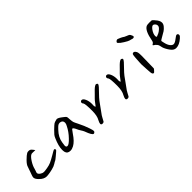

<svg xmlns="http://www.w3.org/2000/svg" viewBox="85 -1142 1643 1643"><g transform="rotate(-45 907.0 -320.0)"><path d="M339.8 -240.2Q339.8 -244.1 336.9 -247.6Q334 -251 330.1 -251Q323.2 -251 285.2 -227.5Q245.1 -204.1 224.1 -194.8Q203.1 -185.5 173.8 -180.7Q144.5 -175.8 132.8 -175.8Q118.2 -175.8 103.5 -185.5Q83 -198.2 83 -212.9Q83 -218.8 88.4 -231.4Q93.8 -244.1 94.7 -251Q101.6 -281.2 124 -316.4Q146.5 -351.6 165 -359.4Q168 -361.3 178.7 -361.3Q183.6 -361.3 195.3 -360.8Q207 -360.4 210 -360.4Q211.9 -360.4 212.9 -360.4Q210 -365.2 200.2 -377Q190.4 -388.7 185.5 -391.6Q177.7 -396.5 166 -396.5Q155.3 -396.5 146.5 -392.6Q128.9 -382.8 99.6 -353.5Q70.3 -324.2 65.4 -302.7Q61.5 -289.1 57.1 -279.3Q52.7 -269.5 49.8 -257.8Q46.9 -250 43 -239.3Q39.1 -228.5 36.6 -220.7Q34.2 -212.9 34.2 -207Q34.2 -187.5 58.6 -164.1Q89.8 -131.8 123 -131.8Q128.9 -131.8 146.5 -133.8Q164.1 -135.7 194.8 -143.1Q225.6 -150.4 243.2 -162.1Q262.7 -174.8 267.6 -175.8Q275.4 -179.7 297.4 -198.2Q319.3 -216.8 325.2 -221.7Q339.8 -232.4 339.8 -240.2Z M682.6 -124Q682.6 -133.8 672.9 -162.1Q657.2 -210 630.9 -261.7Q615.2 -292 612.3 -301.8Q609.4 -311.5 607.4 -336.9Q606.4 -361.3 604.5 -367.2Q602.5 -373 595.7 -378.9Q594.7 -379.9 587.9 -385.3Q581.1 -390.6 576.7 -394Q572.3 -397.5 564.9 -402.8Q557.6 -408.2 552.2 -411.1Q546.9 -414.1 541 -416.5Q535.2 -418.9 531.2 -418.9Q530.3 -418.9 529.3 -418.9Q502 -413.1 492.2 -407.2Q482.4 -401.4 450.2 -370.1Q429.7 -349.6 420.9 -338.9Q412.1 -328.1 405.3 -311.5Q376 -245.1 376 -200.2Q376 -185.5 378.9 -172.9Q386.7 -143.6 421.9 -143.6Q441.4 -143.6 462.9 -155.3Q501 -175.8 539.1 -233.4Q543 -238.3 549.8 -248Q561.5 -266.6 567.4 -266.6Q576.2 -266.6 590.8 -234.4Q595.7 -221.7 606.9 -204.6Q618.2 -187.5 623 -175.8Q648.4 -105.5 665 -105.5Q667 -105.5 670.4 -106.4Q673.8 -107.4 678.2 -111.8Q682.6 -116.2 682.6 -124ZM417 -209Q417 -217.8 421.9 -245.1Q429.7 -297.9 473.6 -343.8Q495.1 -367.2 504.4 -373Q513.7 -378.9 527.3 -378.9Q527.3 -378.9 527.3 -378.9Q558.6 -375 558.6 -346.7Q558.6 -333 548.8 -316.4Q525.4 -268.6 486.3 -228.5Q450.2 -190.4 432.6 -190.4Q417 -190.4 417 -209Z M834 -276.4Q834 -278.3 834.5 -284.2Q835 -290 835 -296.9Q835 -331.1 823.2 -357.4Q811.5 -383.8 794.9 -383.8Q788.1 -383.8 783.2 -378.9Q778.3 -374 778.3 -368.2Q778.3 -358.4 786.1 -350.6Q794.9 -336.9 794.9 -254.9Q794.9 -192.4 775.4 -160.2Q763.7 -137.7 763.7 -127Q763.7 -113.3 781.2 -113.3Q792 -113.3 797.9 -120.1Q799.8 -124 813.5 -148.9Q827.1 -173.8 832 -178.7Q836.9 -183.6 870.1 -231.4Q903.3 -279.3 917 -293Q963.9 -340.8 978 -357.4Q992.2 -374 992.2 -380.9Q992.2 -384.8 986.3 -388.7Q980.5 -392.6 976.6 -392.6Q972.7 -392.6 961.9 -386.7Q951.2 -379.9 937.5 -366.7Q923.8 -353.5 907.7 -336.4Q891.6 -319.3 883.8 -312.5Q873 -301.8 859.4 -283.2Q845.7 -264.6 840.8 -258.8H839.8Q839.8 -258.8 839.8 -258.8Q839.8 -258.8 838.4 -260.7Q836.9 -262.7 835.4 -267.1Q834 -271.5 834 -276.4Z M1136.7 -276.4Q1136.7 -278.3 1137.2 -284.2Q1137.7 -290 1137.7 -296.9Q1137.7 -331.1 1126 -357.4Q1114.3 -383.8 1097.7 -383.8Q1090.8 -383.8 1085.9 -378.9Q1081.1 -374 1081.1 -368.2Q1081.1 -358.4 1088.9 -350.6Q1097.7 -336.9 1097.7 -254.9Q1097.7 -192.4 1078.1 -160.2Q1066.4 -137.7 1066.4 -127Q1066.4 -113.3 1084 -113.3Q1094.7 -113.3 1100.6 -120.1Q1102.5 -124 1116.2 -148.9Q1129.9 -173.8 1134.8 -178.7Q1139.6 -183.6 1172.9 -231.4Q1206.1 -279.3 1219.7 -293Q1266.6 -340.8 1280.8 -357.4Q1294.9 -374 1294.9 -380.9Q1294.9 -384.8 1289.1 -388.7Q1283.2 -392.6 1279.3 -392.6Q1275.4 -392.6 1264.6 -386.7Q1253.9 -379.9 1240.2 -366.7Q1226.6 -353.5 1210.4 -336.4Q1194.3 -319.3 1186.5 -312.5Q1175.8 -301.8 1162.1 -283.2Q1148.4 -264.6 1143.6 -258.8H1142.6Q1142.6 -258.8 1142.6 -258.8Q1142.6 -258.8 1141.1 -260.7Q1139.6 -262.7 1138.2 -267.1Q1136.7 -271.5 1136.7 -276.4Z M1364.3 -505.9Q1371.1 -496.1 1403.3 -476.1Q1435.5 -456.1 1445.3 -454.1Q1454.1 -453.1 1463.9 -449.2Q1473.6 -445.3 1479.5 -445.3Q1495.1 -445.3 1495.1 -456.1Q1495.1 -461.9 1490.2 -470.7Q1485.4 -482.4 1480.5 -486.8Q1475.6 -491.2 1455.1 -499Q1432.6 -507.8 1425.8 -514.6Q1419.9 -518.6 1410.2 -522.9Q1400.4 -527.3 1390.6 -531.2Q1380.9 -535.2 1379.9 -535.2Q1370.1 -535.2 1363.3 -528.3Q1356.4 -521.5 1356.4 -516.6Q1356.4 -512.7 1364.3 -505.9ZM1412.1 -350.6Q1405.3 -358.4 1396.5 -358.4Q1387.7 -358.4 1382.8 -350.6Q1379.9 -345.7 1377.4 -316.9Q1375 -288.1 1374 -264.6Q1373 -241.2 1373 -236.3Q1373 -227.5 1376 -178.7Q1377.9 -122.1 1384.8 -115.2Q1390.6 -109.4 1394.5 -109.4Q1402.3 -109.4 1413.1 -124Q1414.1 -123 1423.8 -137.7Q1426.8 -267.6 1426.8 -286.1Q1426.8 -318.4 1423.8 -329.6Q1420.9 -340.8 1412.1 -350.6Z M1765.6 -204.1Q1757.8 -204.1 1732.4 -184.1Q1707 -164.1 1691.4 -164.1Q1675.8 -164.1 1661.1 -183.1Q1646.5 -202.1 1639.6 -237.3Q1635.7 -250 1635.7 -254.9Q1635.7 -263.7 1649.4 -269.5Q1659.2 -274.4 1666 -279.3Q1691.4 -293 1707 -303.2Q1722.7 -313.5 1736.8 -330.6Q1751 -347.7 1751 -365.2Q1751 -390.6 1723.6 -419.9Q1723.6 -420.9 1718.3 -426.8Q1712.9 -432.6 1707.5 -437.5Q1702.1 -442.4 1702.1 -441.4Q1675.8 -442.4 1675.8 -442.4Q1648.4 -442.4 1639.6 -438.5Q1599.6 -420.9 1581.1 -317.4Q1578.1 -300.8 1567.4 -293.9Q1557.6 -289.1 1557.6 -285.2Q1557.6 -282.2 1566.9 -276.9Q1576.2 -271.5 1586.4 -259.3Q1596.7 -247.1 1599.6 -227.5Q1602.5 -205.1 1621.6 -173.8Q1640.6 -142.6 1658.2 -131.8Q1668.9 -125 1683.6 -125Q1721.7 -125 1763.7 -162.1Q1774.4 -171.9 1777.3 -176.3Q1780.3 -180.7 1780.3 -187.5Q1780.3 -199.2 1774.4 -201.2Q1769.5 -204.1 1765.6 -204.1ZM1680.7 -405.3Q1689.5 -405.3 1698.7 -395Q1708 -384.8 1708 -373Q1708 -358.4 1691.9 -343.8Q1675.8 -329.1 1662.6 -322.8Q1649.4 -316.4 1635.7 -311.5Q1627.9 -311.5 1627.9 -324.2Q1627.9 -350.6 1649.4 -380.9Q1667 -405.3 1680.7 -405.3Z"/></g></svg>

Font: 辰宇落雁體 Thin Monospaced
Style: Regular
Weight: 100
Designer: Written by Liu, Wei-Chen; Created by Wang, Li-Yu.
Version: Version 1.000